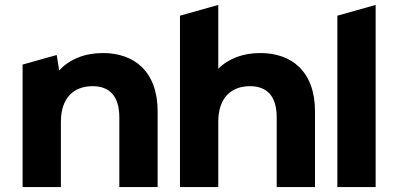

<svg xmlns="http://www.w3.org/2000/svg" viewBox="-20 -762 1623 782"><path d="M399 -546C326 -546 263 -521 221 -475L211 -538L72 -499V0H228V-266C228 -365 282 -411 357 -411C426 -411 466 -371 466 -284V0H622V-308C622 -472 526 -546 399 -546Z M1040 -546C971 -546 911 -524 869 -482V-742L713 -698V0H869V-266C869 -365 923 -411 998 -411C1067 -411 1107 -371 1107 -284V0H1263V-308C1263 -472 1167 -546 1040 -546Z M1354 0H1510V-742L1354 -698Z"/></svg>

Font: Talent SemiBold
Style: Bold
Weight: 700
Designer: Mike Powis
Version: Version 1.001;hotconv 1.0.109;makeotfexe 2.5.65596